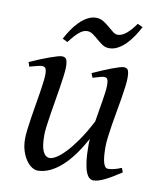

<svg xmlns="http://www.w3.org/2000/svg" viewBox="-77 -702 653 784"><g transform="rotate(10 249.5 -310.5)"><path d="M476.1 -33.2Q436.5 -6.8 408.9 6.6Q381.3 20 362.8 20Q354.5 20 346.7 14.2Q338.9 8.3 332.5 -7.3Q326.2 -22.9 322.5 -50Q318.8 -77.1 318.8 -119.1Q318.8 -124.5 319.1 -131.1Q319.3 -137.7 319.8 -144.5Q299.8 -107.9 277.8 -77.6Q255.9 -47.4 231.9 -25.6Q208 -3.9 182.6 8.1Q157.2 20 130.9 20Q121.1 20 108.6 12.5Q96.2 4.9 85.2 -10.3Q74.2 -25.4 66.7 -47.9Q59.1 -70.3 59.1 -100.1Q59.1 -114.7 61.8 -137.2Q64.5 -159.7 68.4 -185.5Q72.3 -211.4 77.1 -239.3Q82 -267.1 85.9 -292.5Q89.8 -317.9 92.5 -338.4Q95.2 -358.9 95.2 -371.1Q95.2 -382.3 93.8 -388.9Q92.3 -395.5 89.6 -398.7Q86.9 -401.9 83.3 -402.8Q79.6 -403.8 75.2 -403.8Q70.8 -403.8 62.5 -401.9Q54.2 -399.9 45.9 -397.7Q37.6 -395.5 31.2 -393.8Q24.9 -392.1 24.9 -392.1L19 -410.2Q39.6 -419.4 60.3 -428Q81.1 -436.5 98.6 -442.9Q116.2 -449.2 129.6 -453.1Q143.1 -457 148.9 -457Q163.1 -457 168 -447.8Q172.9 -438.5 172.9 -416Q172.9 -401.9 169.9 -378.9Q167 -356 162.6 -328.6Q158.2 -301.3 153.3 -272Q148.4 -242.7 144 -215.3Q139.6 -188 136.7 -165Q133.8 -142.1 133.8 -127.9Q133.8 -81.1 143.8 -60.1Q153.8 -39.1 171.9 -39.1Q181.6 -39.1 197.8 -48.6Q213.9 -58.1 234.4 -79.3Q254.9 -100.6 279.1 -134.8Q303.2 -168.9 329.1 -218.8Q332.5 -241.2 336.4 -263.7Q340.3 -286.1 343.5 -306.2Q346.7 -326.2 348.9 -343Q351.1 -359.9 351.1 -371.1Q351.1 -382.3 349.9 -388.9Q348.6 -395.5 346.2 -398.7Q343.8 -401.9 340.6 -402.8Q337.4 -403.8 333 -403.8Q328.6 -403.8 321 -401.9Q313.5 -399.9 305.9 -397.7Q298.3 -395.5 292.7 -393.8Q287.1 -392.1 287.1 -392.1L279.8 -410.2Q300.3 -419.4 320.3 -428Q340.3 -436.5 357.2 -442.9Q374 -449.2 386.7 -453.1Q399.4 -457 405.8 -457Q419.4 -457 423.8 -447.8Q428.2 -438.5 428.2 -416Q428.2 -401.9 425.3 -379.2Q422.4 -356.4 418 -329.3Q413.6 -302.2 408.2 -272.7Q402.8 -243.2 398.4 -215.6Q394 -188 391.1 -164.1Q388.2 -140.1 388.2 -124Q388.2 -79.6 394.5 -58.3Q400.9 -37.1 413.1 -37.1Q425.8 -37.1 438.7 -40.3Q451.7 -43.5 469.2 -50.8L476.1 -33.2ZM452.6 -631.3Q442.4 -611.8 429.4 -592.3Q416.5 -572.8 401.4 -557.4Q386.2 -542 368.9 -532.5Q351.6 -522.9 332.5 -522.9Q316.9 -522.9 304.4 -531.2Q292 -539.6 280.5 -549.6Q269 -559.6 257.6 -567.9Q246.1 -576.2 233.4 -576.2Q216.3 -576.2 198.7 -560.8Q181.2 -545.4 160.6 -518.1L139.6 -528.3Q149.9 -547.9 162.8 -567.1Q175.8 -586.4 191.2 -601.8Q206.5 -617.2 224.1 -626.7Q241.7 -636.2 260.3 -636.2Q276.4 -636.2 289.8 -627.9Q303.2 -619.6 314.9 -609.6Q326.7 -599.6 336.9 -591.3Q347.2 -583 357.4 -583Q374.5 -583 393.3 -598.4Q412.1 -613.8 430.7 -641.1L452.6 -631.3Z"/></g></svg>

Font: GentiumAlt
Style: Italic
Weight: 400
Italic angle: -7°
Designer: J. Victor Gaultney
Version: Version 1.02; 2005; OFL release